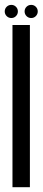

<svg xmlns="http://www.w3.org/2000/svg" viewBox="-39 -779 177 799"><path d="M12.9 0V-675H85.4V0ZM8.1 -704Q-3.2 -704 -11.3 -712Q-19.3 -720.1 -19.3 -731.4Q-19.3 -742.8 -11.3 -750.8Q-3.2 -758.7 8.1 -758.7Q19.5 -758.7 27.4 -750.8Q35.4 -742.8 35.4 -731.4Q35.4 -720.1 27.4 -712Q19.5 -704 8.1 -704ZM90.8 -704Q79.4 -704 71.4 -712Q63.4 -720.1 63.4 -731.4Q63.4 -742.8 71.4 -750.8Q79.4 -758.7 90.8 -758.7Q102.2 -758.7 110.1 -750.8Q118.1 -742.8 118.1 -731.4Q118.1 -720.1 110.1 -712Q102.2 -704 90.8 -704Z"/></svg>

Font: Anybody UltraCondensed Thin
Style: Regular
Weight: 100
Width: 1
Designer: Tyler Finck
Foundry: Etcetera Type Company
Version: Version 1.110